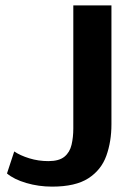

<svg xmlns="http://www.w3.org/2000/svg" viewBox="-20 -687 493 715"><path d="M395 -224Q395 -160 376 -107Q357 -54 309 -23Q261 8 174 8Q124 8 78 -5.5Q32 -19 6 -41L33 -123Q55 -108 89 -97.5Q123 -87 160 -87Q200 -87 220 -103.5Q240 -120 246.5 -148Q253 -176 253 -208V-667H395Z"/></svg>

Font: Epunda Sans
Style: Bold
Weight: 700
Designer: Simon Atzbach
Foundry: typofactur
Version: Version 2.204; ttfautohint (v1.8.4.7-5d5b)